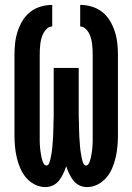

<svg xmlns="http://www.w3.org/2000/svg" viewBox="-20 -755 540 783"><path d="M165 8Q142 8 121 -3Q100 -14 85.5 -31.5Q71 -49 62 -70.5Q53 -92 48 -114Q43 -136 41 -159Q39 -182 39 -205V-530Q39 -554 41.5 -578Q44 -602 51.5 -625.5Q59 -649 71.5 -670Q84 -691 103 -706Q122 -721 145.5 -728Q169 -735 193 -735V-647Q182 -647 172.5 -639Q163 -631 157.5 -620.5Q152 -610 149 -599Q146 -588 144.5 -576.5Q143 -565 142.5 -553.5Q142 -542 142 -530V-205Q142 -198 142 -191.5Q142 -185 142 -178.5Q142 -172 142.5 -165Q143 -158 143.5 -151.5Q144 -145 145 -138.5Q146 -132 147 -125.5Q148 -119 149.5 -112.5Q151 -106 153 -99.5Q155 -93 159 -86.5Q163 -80 170 -80Q176 -80 179.5 -87.5Q183 -95 184.5 -101.5Q186 -108 187.5 -115Q189 -122 190 -128.5Q191 -135 192 -142Q193 -149 193.5 -156Q194 -163 194.5 -170Q195 -177 195.5 -183.5Q196 -190 196.5 -197Q197 -204 197 -211Q197 -218 197.5 -225Q198 -232 198 -239Q198 -246 198 -252.5Q198 -259 198.5 -266Q199 -273 199 -280Q199 -287 199 -294V-478H301V-294Q301 -287 301 -280Q301 -273 301.5 -266Q302 -259 302 -252.5Q302 -246 302 -239Q302 -232 302.5 -225Q303 -218 303 -211Q303 -204 303.5 -197Q304 -190 304.5 -183.5Q305 -177 305.5 -170Q306 -163 306.5 -156Q307 -149 308 -142Q309 -135 310 -128.5Q311 -122 312.5 -115Q314 -108 315.5 -101.5Q317 -95 320.5 -87.5Q324 -80 330 -80Q337 -80 341 -86.5Q345 -93 347 -99.5Q349 -106 350.5 -112.5Q352 -119 353 -125.5Q354 -132 355 -138.5Q356 -145 356.5 -151.5Q357 -158 357.5 -165Q358 -172 358 -178.5Q358 -185 358 -191.5Q358 -198 358 -205V-530Q358 -542 357.5 -553.5Q357 -565 355.5 -576.5Q354 -588 351 -599Q348 -610 342.5 -620.5Q337 -631 327.5 -639Q318 -647 307 -647V-735Q331 -735 354.5 -728Q378 -721 397 -706Q416 -691 428.5 -670Q441 -649 448.5 -625.5Q456 -602 458.5 -578Q461 -554 461 -530V-205Q461 -182 459 -159Q457 -136 452 -114Q447 -92 438 -70.5Q429 -49 414.5 -31.5Q400 -14 379 -3Q358 8 335 8Q319 8 304 1Q289 -6 279 -19Q269 -32 262 -47Q255 -62 250 -77Q245 -62 238 -47Q231 -32 221 -19Q211 -6 196 1Q181 8 165 8Z"/></svg>

Font: Zed Mono
Style: Bold
Weight: 700
Monospace: yes
Designer: Belleve Invis
Foundry: Belleve Invis
Version: Version 1.0.0; ttfautohint (v1.8.4)